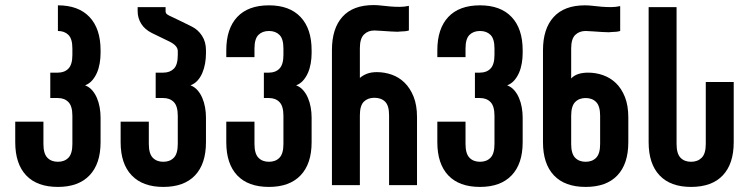

<svg xmlns="http://www.w3.org/2000/svg" viewBox="-20 -729 2949 756"><path d="M376 -520Q376 -500 372.5 -479.5Q369 -459 361.5 -442Q354 -425 342.5 -412Q331 -399 315 -393Q331 -387 342.5 -374Q354 -361 361.5 -343.5Q369 -326 372.5 -306Q376 -286 376 -266V-169Q376 -84 332.5 -38.5Q289 7 208 7Q126 7 83 -38.5Q40 -84 40 -169V-250H151V-162Q151 -124 166.5 -108Q182 -92 208 -92Q234 -92 249.5 -108Q265 -124 265 -162V-273Q265 -311 249.5 -327Q234 -343 208 -343H178V-443H208Q234 -443 249.5 -459Q265 -475 265 -513V-538Q265 -576 249.5 -591.5Q234 -607 208 -607V-708Q289 -708 332.5 -662Q376 -616 376 -531Z M791 -519Q791 -499 787.5 -479Q784 -459 776.5 -441.5Q769 -424 757.5 -411.5Q746 -399 730 -393Q746 -387 757.5 -374Q769 -361 776.5 -343.5Q784 -326 787.5 -306Q791 -286 791 -266V-169Q791 -84 748 -38.5Q705 7 623 7Q542 7 498.5 -38.5Q455 -84 455 -169V-250H566V-162Q566 -124 581.5 -108Q597 -92 623 -92Q649 -92 664.5 -108Q680 -124 680 -162V-273Q680 -311 664.5 -327Q649 -343 623 -343H593V-443H623Q649 -443 664.5 -458.5Q680 -474 680 -512V-528Q680 -549 648 -565Q630 -574 615 -581Q600 -588 578 -599Q550 -613 536 -635.5Q522 -658 522 -685V-701H632V-685Q632 -677 638 -672.5Q644 -668 658 -662Q675 -654 695.5 -644Q716 -634 736 -624Q760 -612 775.5 -588Q791 -564 791 -531Z M1207 -520Q1207 -500 1203.5 -479.5Q1200 -459 1192.5 -442Q1185 -425 1173.5 -412Q1162 -399 1146 -393Q1162 -387 1173.5 -374Q1185 -361 1192.5 -343.5Q1200 -326 1203.5 -306Q1207 -286 1207 -266V-169Q1207 -84 1163.5 -38.5Q1120 7 1039 7Q957 7 914 -38.5Q871 -84 871 -169V-250H982V-162Q982 -124 997.5 -108Q1013 -92 1039 -92Q1065 -92 1080.5 -108Q1096 -124 1096 -162V-273Q1096 -311 1080.5 -327Q1065 -343 1039 -343H1019V-443H1039Q1065 -443 1080.5 -459Q1096 -475 1096 -513V-538Q1096 -576 1080.5 -591.5Q1065 -607 1039 -607Q1013 -607 997.5 -591.5Q982 -576 982 -538V-504H871V-531Q871 -616 914 -662Q957 -708 1039 -708Q1120 -708 1163.5 -662Q1207 -616 1207 -531Z M1287 0V-532Q1287 -617 1328.5 -663Q1370 -709 1451 -709Q1466 -709 1482.5 -707Q1499 -705 1517 -703.5Q1535 -702 1554 -702Q1572 -702 1590 -706V-609Q1577 -605 1558 -605Q1552 -604 1545 -604Q1533 -604 1520 -605Q1500 -606 1482 -607.5Q1464 -609 1454 -609Q1429 -609 1413 -593Q1397 -577 1397 -539V-422Q1408 -432 1424.5 -438.5Q1441 -445 1464 -445Q1494 -445 1522.5 -435Q1551 -425 1573 -403.5Q1595 -382 1608.5 -348.5Q1622 -315 1622 -268V0H1512V-275Q1512 -313 1496.5 -328.5Q1481 -344 1454 -344Q1428 -344 1412.5 -328.5Q1397 -313 1397 -275V0Z M2038 -520Q2038 -500 2034.5 -479.5Q2031 -459 2023.5 -442Q2016 -425 2004.5 -412Q1993 -399 1977 -393Q1993 -387 2004.5 -374Q2016 -361 2023.5 -343.5Q2031 -326 2034.5 -306Q2038 -286 2038 -266V-169Q2038 -84 1994.5 -38.5Q1951 7 1870 7Q1788 7 1745 -38.5Q1702 -84 1702 -169V-250H1813V-162Q1813 -124 1828.5 -108Q1844 -92 1870 -92Q1896 -92 1911.5 -108Q1927 -124 1927 -162V-273Q1927 -311 1911.5 -327Q1896 -343 1870 -343H1850V-443H1870Q1896 -443 1911.5 -459Q1927 -475 1927 -513V-538Q1927 -576 1911.5 -591.5Q1896 -607 1870 -607Q1844 -607 1828.5 -591.5Q1813 -576 1813 -538V-504H1702V-531Q1702 -616 1745 -662Q1788 -708 1870 -708Q1951 -708 1994.5 -662Q2038 -616 2038 -531Z M2343 -273Q2343 -311 2327.5 -327Q2312 -343 2286 -343Q2260 -343 2244.5 -327Q2229 -311 2229 -273V-162Q2229 -124 2244.5 -108Q2260 -92 2286 -92Q2312 -92 2327.5 -108Q2343 -124 2343 -162ZM2296 -443Q2326 -443 2354.5 -433Q2383 -423 2405 -402Q2427 -381 2440.5 -347.5Q2454 -314 2454 -266V-169Q2454 -84 2411 -38.5Q2368 7 2286 7Q2204 7 2161 -38.5Q2118 -84 2118 -169V-531Q2118 -616 2160 -662Q2202 -708 2283 -708Q2298 -708 2314.5 -706Q2331 -704 2349 -702.5Q2367 -701 2386 -701Q2404 -701 2422 -705V-607Q2409 -603 2390 -603Q2384 -602 2377 -602Q2364 -602 2351 -603Q2331 -604 2313.5 -605.5Q2296 -607 2286 -607Q2261 -607 2245 -591.5Q2229 -576 2229 -538V-420Q2250 -443 2296 -443Z M2759 -406H2869V-169Q2869 -84 2826 -38.5Q2783 7 2701 7Q2620 7 2577 -38.5Q2534 -84 2534 -169V-701H2644V-162Q2644 -124 2659.5 -108Q2675 -92 2701 -92Q2727 -92 2743 -108Q2759 -124 2759 -162Z"/></svg>

Font: Bebas Neue Bold
Style: Regular
Weight: 700
Designer: Ryoichi Tsunekawa & LGV (GE)
Foundry: Free Software Foundation, Inc.
Version: Version 1.003 August 13, 2016